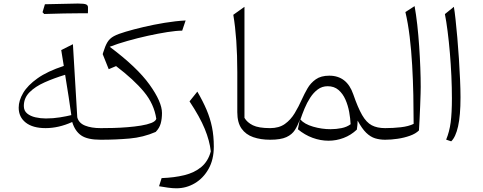

<svg xmlns="http://www.w3.org/2000/svg" viewBox="-20 -770 2664 1058"><path d="M331.5 -406.7 317.4 -494.1 381.8 -526.4 405.8 -123.5Q414.1 -91.8 448.7 -77.9Q483.4 -64 534.2 -64H534.7V0H534.2Q461.9 0 427.5 -23.7Q393.1 -47.4 377.9 -97.7Q303.2 -64 231.4 -64Q160.6 -64 121.8 -94.5Q83 -125 83 -176.8Q83 -215.8 107.7 -257.8Q132.3 -299.8 187 -338.6Q241.7 -377.4 331.5 -406.7ZM338.9 -357.9Q277.8 -339.4 225.8 -316.2Q173.8 -293 142.6 -261.5Q111.3 -230 111.3 -186Q111.3 -159.7 129.4 -144.8Q147.5 -129.9 175.5 -123.5Q203.6 -117.2 232.9 -117.2Q272.9 -117.2 310.3 -123.3Q347.7 -129.4 373 -135.7Q366.2 -186 358.4 -235.6Q350.6 -285.2 338.9 -357.9ZM415 -696.8Q344.7 -696.8 223.6 -692.9Q217.3 -699.2 214.4 -702.6Q223.1 -732.9 227.5 -746.6Q374 -750.5 409.2 -750.5Q444.3 -750.5 454.6 -745.6Q464.8 -740.7 464.8 -730V-710.9Q464.8 -703.1 464.4 -696.8Z M1002.9 -657.2 983.9 -601.1Q952.6 -601.1 902.6 -593.3Q852.5 -585.4 794.9 -572.8Q737.3 -560.1 682.1 -544.4Q627 -528.8 584.5 -512.2Q735.4 -399.4 804 -303.7Q872.6 -208 872.6 -147.5Q872.6 -115.7 865.7 -90.1Q858.9 -64.5 837.9 -43Q769.5 -13.2 693.4 -6.6Q617.2 0 538.1 0H534.7Q520 0 520 -30.8V-33.2Q520 -64 534.7 -64H539.1Q567.9 -64 605.5 -64.9Q643.1 -65.9 682.6 -69.1Q722.2 -72.3 756.6 -77.9Q791 -83.5 814 -92.5Q836.9 -101.6 841.3 -115.2Q829.1 -196.8 773.4 -263.9Q717.8 -331.1 619.6 -405.8L579.1 -388.7L545.9 -471.7L548.3 -480Q559.6 -517.1 572 -537.6Q584.5 -558.1 607.4 -570.6Q630.4 -583 672.4 -595.2Q714.8 -607.9 770.8 -621.1Q826.7 -634.3 887.2 -644.3Q947.8 -654.3 1002.9 -657.2Z M1158.2 38.1Q1158.2 109.4 1129.2 160.9Q1100.1 212.4 1053.2 240Q1006.3 267.6 951.7 267.6Q930.2 267.6 904.8 263.9Q879.4 260.3 856.4 256.3L870.6 211.4Q939.9 209 995.8 195.3Q1051.8 181.6 1089.4 150.1Q1127 118.7 1141.6 64Q1135.3 5.9 1108.2 -60.1Q1081.1 -126 1024.4 -211.4L1067.4 -265.1Q1098.1 -212.4 1118.2 -165.3Q1138.2 -118.2 1148.2 -69.3Q1158.2 -20.5 1158.2 38.1Z M1327.1 -732.4V-120.6Q1341.8 -95.2 1373.5 -79.6Q1405.3 -64 1468.3 -64H1468.8V0H1468.3Q1416.5 0 1375.5 -14.2Q1334.5 -28.3 1311 -61.5Q1287.6 -94.7 1287.6 -151.9V-372.1Q1287.6 -466.8 1282 -545.7Q1276.4 -624.5 1265.6 -688.5Z M1794.4 -353Q1891.6 -353 1926.8 -250Q1952.1 -176.3 1975.6 -135.7Q1999 -95.2 2028.6 -79.6Q2058.1 -64 2102.1 -64H2102.5V0H2102.1Q2072.8 0 2047.1 -7.8Q2021.5 -15.6 1998 -38.3Q1974.6 -61 1950.7 -105.5Q1950.7 -83.5 1946.3 -55.7Q1913.6 -24.9 1873.3 -9.8Q1833 5.4 1790.5 5.4Q1746.1 5.4 1702.6 -10.5Q1659.2 -26.4 1621.6 -57.6L1631.8 -110.8Q1621.1 -79.1 1605.2 -54Q1589.4 -28.8 1558.1 -14.4Q1526.9 0 1468.8 0Q1454.1 0 1454.1 -30.8V-33.2Q1454.1 -64 1468.8 -64Q1517.6 -64 1549.8 -86.9Q1582 -109.9 1604 -146.5Q1626 -183.1 1644 -223.6Q1657.2 -252.9 1674.3 -282.7Q1691.4 -312.5 1720 -332.8Q1748.5 -353 1794.4 -353ZM1785.6 -294.9Q1754.9 -294.9 1731.2 -277.3Q1707.5 -259.8 1689.5 -231.9Q1671.4 -204.1 1658.2 -172.1Q1645 -140.1 1635.3 -111.3Q1657.7 -85.9 1705.3 -72Q1752.9 -58.1 1801.8 -58.1Q1832.5 -58.1 1861.8 -64Q1891.1 -69.8 1912.1 -85.4Q1910.6 -117.2 1904.1 -153.3Q1897.5 -189.5 1883.3 -221.7Q1869.1 -253.9 1845.2 -274.4Q1821.3 -294.9 1785.6 -294.9Z M2264.6 -736.3Q2272.9 -690.4 2279.3 -633.5Q2285.6 -576.7 2289.8 -515.9Q2293.9 -455.1 2296.1 -397.2Q2298.3 -339.4 2298.3 -291Q2298.3 -281.7 2297.6 -254.2Q2296.9 -226.6 2295.4 -189.7Q2293.9 -152.8 2292.2 -116Q2290.5 -79.1 2288.6 -51.3Q2270.5 -33.2 2239 -22Q2207.5 -10.7 2171.6 -5.4Q2135.7 0 2102.5 0Q2087.9 0 2087.9 -30.8V-33.2Q2087.9 -64 2102.5 -64Q2146 -64 2188.7 -68.8Q2231.4 -73.7 2259.3 -87.4Q2259.3 -164.1 2257.6 -246.3Q2255.9 -328.6 2251.2 -410.4Q2246.6 -492.2 2237.5 -567.1Q2228.5 -642.1 2213.9 -703.6Z M2481 -732.4Q2485.4 -708 2490.2 -663.3Q2495.1 -618.7 2500 -562.7Q2504.9 -506.8 2508.8 -447Q2512.7 -387.2 2515.1 -331.8Q2517.6 -276.4 2517.6 -233.9Q2517.6 -133.3 2504.2 -73.7Q2490.7 -14.2 2466.3 8.8L2438.5 -0.5Q2456.5 -43.9 2463.4 -95.7Q2470.2 -147.5 2470.2 -228.5Q2470.2 -286.6 2467.3 -350.8Q2464.4 -415 2459 -478.5Q2453.6 -542 2446.5 -597.4Q2439.5 -652.8 2431.6 -692.4Z"/></svg>

Font: Pinar-DS2-FD Light
Style: Regular
Weight: 300
Designer: Amin Abedi
Version: Version 2.000